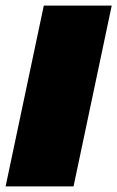

<svg xmlns="http://www.w3.org/2000/svg" viewBox="-41 -664 418 684"><path d="M-21 0 115 -644H357L221 0Z"/></svg>

Font: Kanit Black
Style: Italic
Weight: 900
Italic angle: -12°
Designer: Katatrad Team
Foundry: CadsonDemak
Version: Version 2.000; ttfautohint (v1.8.3)